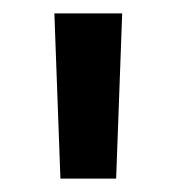

<svg xmlns="http://www.w3.org/2000/svg" viewBox="-20 -729 263 286"><path d="M61 -709H162L153 -463H70Z"/></svg>

Font: LT Superior Semi-bold
Style: Regular
Weight: 600
Designer: Daniel Lyons
Foundry: LyonsType
Version: Version 1.0